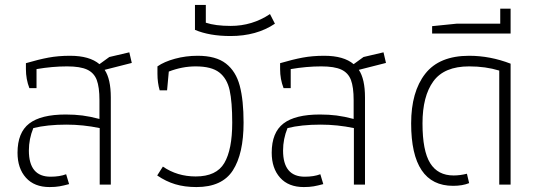

<svg xmlns="http://www.w3.org/2000/svg" viewBox="-20 -748 2173 778"><path d="M51 -129Q51 -211 98.5 -247.5Q146 -284 246 -284Q283 -284 314 -280Q345 -276 383 -266V-342Q383 -395 372 -424Q361 -453 333 -466Q305 -479 252 -479Q192 -479 128 -468V-391H99Q85 -427 85 -468V-492Q136 -507 176 -514.5Q216 -522 264 -522Q343 -522 383 -488L423 -517L504 -536L514 -493L404 -465Q429 -428 429 -353V0H384V-229Q317 -243 249 -243Q171 -243 115 -229Q97 -185 97 -138Q97 -32 185 -32Q222 -32 248 -42L260 -2Q238 4 221 7Q204 10 181 10Q119 10 85 -28Q51 -66 51 -129Z M617 -37 640 -73Q698 -33 773 -33Q857 -33 889 -87.5Q921 -142 921 -251Q921 -335 910.5 -382.5Q900 -430 868.5 -454.5Q837 -479 773 -479Q718 -479 664 -458L657 -382H627Q618 -413 618 -449V-479Q645 -498 689 -510Q733 -522 781 -522Q855 -522 895.5 -490.5Q936 -459 951.5 -400.5Q967 -342 967 -251Q967 -125 923.5 -57.5Q880 10 776 10Q728 10 690 -1.5Q652 -13 617 -37Z M770 -627V-728H814V-656Q853 -643 915 -643Q1002 -643 1074 -691L1094 -652Q1020 -602 914 -602Q829 -602 770 -627Z M1081 -129Q1081 -211 1128.5 -247.5Q1176 -284 1276 -284Q1313 -284 1344 -280Q1375 -276 1413 -266V-342Q1413 -395 1402 -424Q1391 -453 1363 -466Q1335 -479 1282 -479Q1222 -479 1158 -468V-391H1129Q1115 -427 1115 -468V-492Q1166 -507 1206 -514.5Q1246 -522 1294 -522Q1373 -522 1413 -488L1453 -517L1534 -536L1544 -493L1434 -465Q1459 -428 1459 -353V0H1414V-229Q1347 -243 1279 -243Q1201 -243 1145 -229Q1127 -185 1127 -138Q1127 -32 1215 -32Q1252 -32 1278 -42L1290 -2Q1268 4 1251 7Q1234 10 1211 10Q1149 10 1115 -28Q1081 -66 1081 -129Z M1646 -248Q1646 -376 1703 -449Q1760 -522 1881 -522Q1966 -522 2049 -490V0H2003V-462Q1948 -479 1881 -479Q1780 -479 1736 -418.5Q1692 -358 1692 -248Q1692 -137 1723 -87Q1754 -37 1818 -37Q1844 -37 1872 -44L1881 -6Q1854 5 1816 5Q1646 5 1646 -248Z M1731 -642 1830 -652H2007V-713H2049V-612H1731Z"/></svg>

Font: Athiti Light
Style: Regular
Weight: 300
Designer: CadsonDemak Team
Foundry: CadsonDemak
Version: Version 1.033